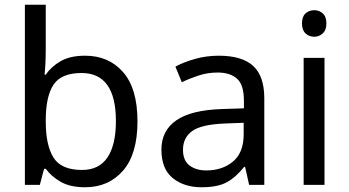

<svg xmlns="http://www.w3.org/2000/svg" viewBox="-20 -780 1474 810"><path d="M173 -575Q173 -541 171.5 -511.5Q170 -482 168 -465H173Q196 -499 236 -522Q276 -545 339 -545Q439 -545 499.5 -475.5Q560 -406 560 -268Q560 -130 499 -60Q438 10 339 10Q276 10 236 -13Q196 -36 173 -68H166L148 0H85V-760H173ZM324 -472Q239 -472 206 -423Q173 -374 173 -271V-267Q173 -168 205.5 -115.5Q238 -63 326 -63Q398 -63 433.5 -116Q469 -169 469 -269Q469 -472 324 -472Z M903 -545Q1001 -545 1048 -502Q1095 -459 1095 -365V0H1031L1014 -76H1010Q975 -32 936.5 -11Q898 10 830 10Q757 10 709 -28.5Q661 -67 661 -149Q661 -229 724 -272.5Q787 -316 918 -320L1009 -323V-355Q1009 -422 980 -448Q951 -474 898 -474Q856 -474 818 -461.5Q780 -449 747 -433L720 -499Q755 -518 803 -531.5Q851 -545 903 -545ZM929 -259Q829 -255 790.5 -227Q752 -199 752 -148Q752 -103 779.5 -82Q807 -61 850 -61Q918 -61 963 -98.5Q1008 -136 1008 -214V-262Z M1306 -737Q1326 -737 1341.5 -723.5Q1357 -710 1357 -681Q1357 -653 1341.5 -639Q1326 -625 1306 -625Q1284 -625 1269 -639Q1254 -653 1254 -681Q1254 -710 1269 -723.5Q1284 -737 1306 -737ZM1349 -536V0H1261V-536Z"/></svg>

Font: Noto Sans Symbols 2
Style: Regular
Weight: 400
Designer: Monotype Design Team
Foundry: Monotype Imaging Inc.
Version: Version 2.008; ttfautohint (v1.8.4.7-5d5b)